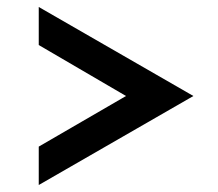

<svg xmlns="http://www.w3.org/2000/svg" viewBox="-20 -516 624 550"><path d="M91 -96V14L534 -241L91 -496V-387L341 -241Z"/></svg>

Font: Reem Kufi
Style: Regular
Weight: 400
Designer: Khaled Hosny
Version: Version 0.007